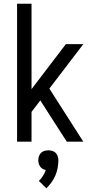

<svg xmlns="http://www.w3.org/2000/svg" viewBox="-20 -755 515 1023"><path d="M71 0V-735H148V-280L331 -520H424L243 -283L424 0H336L251 -132L195 -220L148 -159V0ZM227 248 187 209Q200 197 209 182Q218 167 224 151Q215 149 207 144.5Q199 140 194 132.5Q189 125 186.5 116.5Q184 108 184 99Q184 88 187.5 77.5Q191 67 198.5 59.5Q206 52 216.5 49Q227 46 238 46Q248 46 258.5 49Q269 52 276.5 59.5Q284 67 287.5 77.5Q291 88 291 99Q291 120 287 140.5Q283 161 275 180Q267 199 254.5 216.5Q242 234 227 248Z"/></svg>

Font: Iosevka QP
Style: Regular
Weight: 400
Designer: Belleve Invis
Foundry: Belleve Invis
Version: Version 20.0.0; ttfautohint (v1.8.4)